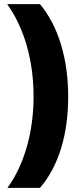

<svg xmlns="http://www.w3.org/2000/svg" viewBox="-20 -754 375 932"><path d="M16 158H174C264 54 311 -100 311 -284C311 -468 264 -626 174 -734H15C99 -616 143 -458 143 -285C143 -114 98 46 16 158Z"/></svg>

Font: Frost ExtraBold
Style: Regular
Weight: 800
Designer: Lee Frost
Foundry: Lee Frost for Ice Communication Norge AS
Version: Version 2.011;hotconv 1.0.107;makeotfexe 2.5.65593